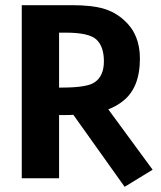

<svg xmlns="http://www.w3.org/2000/svg" viewBox="-20 -688 621 741"><path d="M233 -244H208V0H64V-668H257Q333 -668 378.5 -655Q424 -642 459 -610Q520 -556 520 -462Q520 -347 452 -296Q429 -278 398 -266L569 -33L461 33L263 -245Q254 -244 233 -244ZM346 -371Q381 -395 381 -451.5Q381 -508 352.5 -535Q324 -562 234 -562H208V-350H219Q318 -350 346 -371Z"/></svg>

Font: Rambla
Style: Bold
Weight: 700
Designer: Martin Sommaruga
Foundry: Martin Sommaruga
Version: Version 1.001